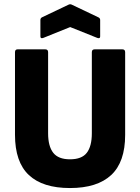

<svg xmlns="http://www.w3.org/2000/svg" viewBox="-20 -892 673 922"><path d="M316 11Q185 11 118.5 -51.5Q52 -114 52 -245V-641Q52 -655 64 -655H198Q211 -655 211 -641V-252Q211 -190 235.5 -158.5Q260 -127 316 -127Q373 -127 397 -158.5Q421 -190 421 -252V-641Q421 -655 434 -655H568Q581 -655 581 -641V-244Q581 -114 514 -51.5Q447 11 316 11ZM188 -710Q174 -705 174 -717V-796Q174 -805 182 -809L308 -869Q317 -874 326 -869L452 -809Q461 -805 461 -796V-717Q461 -705 447 -710L317 -762Z"/></svg>

Font: Sofia Sans Semi Condensed Black
Style: Regular
Weight: 900
Designer: Botio Nikoltchev, Ani Petrova
Foundry: lettersoup
Version: Version 4.100; ttfautohint (v1.8.4.7-5d5b)